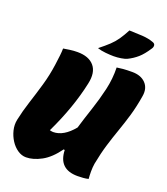

<svg xmlns="http://www.w3.org/2000/svg" viewBox="-168 -1060 1029 1186"><g transform="rotate(20 346.5 -467.5)"><path d="M143 10Q114 10 87.5 -8Q61 -26 42 -55.5Q23 -85 14.5 -120Q6 -155 13 -189Q26 -251 47 -315.5Q68 -380 88 -449Q108 -518 118 -591Q123 -627 126 -654Q129 -681 129 -700Q146 -703 171 -706.5Q196 -710 221 -710Q296 -710 331 -668.5Q366 -627 349 -550Q313 -381 225 -198Q229 -197 234.5 -195.5Q240 -194 247 -194Q316 -194 380 -272Q400 -339 424 -410.5Q448 -482 465 -555.5Q482 -629 480 -703Q497 -706 521 -708Q545 -710 580 -710Q638 -710 669 -677.5Q700 -645 691 -592Q679 -518 661.5 -458.5Q644 -399 624.5 -344Q605 -289 587 -230Q569 -171 555 -98Q551 -73 551 -45.5Q551 -18 553 3Q539 7 519 8.5Q499 10 482 10Q357 10 353 -114L346 -116Q297 -48 243.5 -19Q190 10 143 10ZM476 -945Q520 -944 561.5 -941.5Q603 -939 635 -927Q650 -922 651 -910Q652 -898 644 -887Q615 -842 587 -817.5Q559 -793 524 -776Q511 -770 486.5 -766Q462 -762 438 -762Q416 -762 385 -765Q354 -768 331 -776Q369 -806 394 -829.5Q419 -853 437.5 -880Q456 -907 476 -945Z"/></g></svg>

Font: Recursive Sn Csl St XBk
Style: Italic
Weight: 1000
Italic angle: -15°
Version: Version 1.085;hotconv 1.1.0;makeotfexe 2.6.0; ttfautohint (v